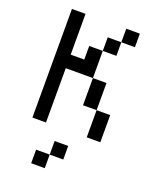

<svg xmlns="http://www.w3.org/2000/svg" viewBox="-177 -831 991 1208"><g transform="rotate(20 318.0 -227.0)"><path d="M90.9 -727.3V0H181.8V-363.6H363.6V-545.5H272.7V-454.5H181.8V-727.3ZM454.5 -727.3V-636.4H545.5V-727.3ZM363.6 -636.4V-545.5H454.5V-636.4ZM454.5 -181.8V-363.6H363.6V-181.8ZM454.5 -181.8V0H545.5V-181.8ZM272.7 90.9V181.8H363.6V90.9ZM181.8 181.8V272.7H272.7V181.8Z"/></g></svg>

Font: Departure Mono
Style: Regular
Weight: 400
Monospace: yes
Designer: Helena Zhang
Version: Version 1.500;Glyphs 3.3.1 (3343)